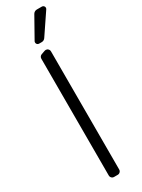

<svg xmlns="http://www.w3.org/2000/svg" viewBox="-252 -986 743 1008"><g transform="rotate(-30 119.0 -482.0)"><path d="M83.5 -20.6V-728.3Q83.5 -735.1 87.2 -740.4Q90.9 -745.7 96.9 -747.9L119 -755.7Q123.9 -757.1 126.1 -757.1Q134.6 -757.1 140.6 -751.1Q146.7 -745 146.7 -736.2V-20.6Q146.7 -12.1 140.6 -6Q134.6 0 126.1 0H104Q95.5 0 89.5 -6Q83.5 -12.1 83.5 -20.6ZM99.1 -826 169.4 -951Q172.9 -957 179 -960.6Q185 -964.1 192.1 -964.1H222.7Q229.4 -964.1 233.8 -959.5Q238.3 -954.9 238.3 -948.5Q238.3 -944.6 235.4 -940L150.6 -814.3Q146.7 -808.9 141.2 -805.9Q135.7 -802.9 129.3 -802.9H112.6Q106.2 -802.9 101.7 -807.5Q97.3 -812.1 97.3 -818.5Q97.3 -822.8 99.1 -826Z"/></g></svg>

Font: DeltaSans Light
Style: Regular
Weight: 300
Designer: Rasmus Andersson
Foundry: rsms
Version: Version 3.012